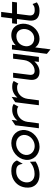

<svg xmlns="http://www.w3.org/2000/svg" viewBox="1156 -1828 867 3218"><g transform="rotate(-90 1589.0 -218.5)"><path d="M453 -270 510 -369 508 -371C475 -449 398 -462 332 -462C295 -462 261 -456 228 -444C141 -411 70 -338 56 -226C52 -192 53 -160 60 -131C82 -48 152 11 272 11C358 11 434 -17 489 -53L491 -55L487 -150L454 -125C410 -94 353 -72 283 -72C259 -72 237 -75 218 -83C165 -104 134 -153 143 -226C146 -248 153 -268 163 -287C192 -340 247 -380 327 -380C403 -380 437 -358 450 -283Z M790 -381C883 -381 947 -312 936 -226C925 -140 843 -70 750 -70C657 -70 591 -140 602 -226C613 -312 697 -381 790 -381ZM740 11C879 11 1001 -95 1018 -226C1035 -357 939 -462 800 -462C661 -462 537 -357 520 -226C503 -95 601 11 740 11Z M1451 -425C1425 -438 1414 -447 1356 -447C1277 -447 1218 -408 1177 -360L1189 -456L1099 -396L1049 0H1131L1156 -191C1163 -244 1187 -287 1218 -316C1247 -343 1288 -365 1338 -365C1383 -365 1390 -359 1406 -347L1411 -344L1456 -422Z M1837 -425C1811 -438 1800 -447 1742 -447C1663 -447 1604 -408 1563 -360L1575 -456L1485 -396L1435 0H1517L1542 -191C1549 -244 1573 -287 1604 -316C1633 -343 1674 -365 1724 -365C1769 -365 1776 -359 1792 -347L1797 -344L1842 -422Z M1861 -149C1849 -54 1892 11 1993 11C2070 11 2127 -28 2170 -76L2161 0H2245L2299 -432H2215L2191 -245C2184 -192 2158 -149 2127 -120C2100 -93 2059 -71 2011 -71C1957 -71 1938 -107 1945 -159L1979 -432H1897Z M2440 -388 2448 -451H2370L2296 134L2371 195L2404 -61C2433 -21 2478 11 2550 11C2662 11 2781 -83 2799 -225C2814 -343 2751 -462 2609 -462C2536 -462 2480 -429 2440 -388ZM2424 -225C2435 -313 2498 -377 2593 -377C2677 -377 2721 -306 2711 -225C2702 -151 2643 -78 2555 -78C2461 -78 2415 -152 2424 -225Z M3159 -33 3132 -105 3126 -102C3094 -81 3088 -70 3028 -70C2959 -70 2933 -104 2941 -168L2966 -367H3158L3168 -449H2976L2999 -632H2913L2890 -449H2808L2798 -367H2880L2854 -160C2842 -50 2898 11 3018 11C3089 11 3119 -8 3155 -31Z"/></g></svg>

Font: Charger
Style: BdIt
Weight: 400
Designer: Jasper
Foundry: Cannot Into Space Fonts
Version: Version 0.98